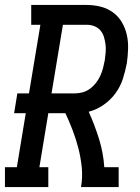

<svg xmlns="http://www.w3.org/2000/svg" viewBox="-44 -755 564 775"><path d="M-24 0V-80H24L60 -298H13L26 -378H73L119 -655H82V-735H306Q335 -735 362.5 -728Q390 -721 412 -705Q434 -689 448 -665Q462 -641 468 -614Q474 -587 473 -557.5Q472 -528 468 -500Q462 -468 452 -437Q442 -406 422.5 -379Q403 -352 374.5 -332Q346 -312 314 -304Q338 -251 355.5 -195Q373 -139 377 -80H435V0H283Q290 -40 286 -79.5Q282 -119 272.5 -156Q263 -193 249.5 -228.5Q236 -264 220 -298H151L115 -80H151V0ZM164 -378H258Q274 -378 290 -382.5Q306 -387 319.5 -397Q333 -407 343.5 -420.5Q354 -434 361 -449.5Q368 -465 372 -480.5Q376 -496 379 -512Q381 -527 382.5 -543.5Q384 -560 382 -575.5Q380 -591 375.5 -606Q371 -621 361 -632.5Q351 -644 336.5 -649.5Q322 -655 306 -655H210Z"/></svg>

Font: Iosevka Curly Slab MdObl
Style: Regular
Weight: 500
Italic angle: -9°
Monospace: yes
Designer: Belleve Invis
Foundry: Belleve Invis
Version: Version 11.0.0; ttfautohint (v1.8.3)